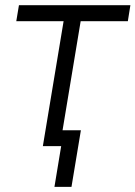

<svg xmlns="http://www.w3.org/2000/svg" viewBox="-20 -561 520 737"><path d="M144.5 0 224.1 -479.5H42.5L52.7 -541H480.5L470.7 -479.5H289.6L210 0ZM189 156.2 214.8 0H172.9L182.6 -61H290.5L254.4 156.2Z"/></svg>

Font: Inter 17pt Light
Style: Italic
Weight: 300
Italic angle: -9.3988°
Version: Version 4.001;git-66647c0bb